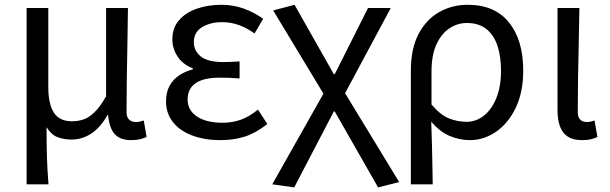

<svg xmlns="http://www.w3.org/2000/svg" viewBox="-20 -577 2569 809"><path d="M92.1 199.6V-543.4H183.5V-210.3Q183.5 -138.9 206.9 -102.5Q230.4 -66 283.3 -66Q308.4 -66 331.5 -73.6Q354.6 -81.2 378.2 -104.1Q401.8 -126.9 427 -171.4V-543.4H519.1Q518.3 -469.8 516.9 -393.9Q515.4 -318 514.3 -244.8Q513.2 -171.5 513.2 -105.8Q513.2 -83.3 524 -73.1Q534.7 -62.9 552.4 -62.9Q560.4 -62.9 568.1 -64.4Q575.8 -65.9 585.8 -69.3L597.6 0.1Q585.9 5.7 570.7 9.5Q555.4 13.4 532.6 13.4Q486.3 13.4 463.4 -11.9Q440.6 -37.3 435.4 -92.4H433Q403.6 -40 364.9 -14.5Q326.1 11 282.2 11Q248.6 11 222.1 0.8Q195.7 -9.5 176.2 -41.2Q176.2 -1.5 176.6 29.5Q177 60.5 177.8 87.2Q178.7 113.9 180.3 140.7Q181.9 167.5 184.3 199.6Z M908.9 13.4Q842 13.4 790 -6.1Q738 -25.6 708.8 -62.4Q679.6 -99.1 679.6 -149.6Q679.6 -188.8 694.7 -215.9Q709.9 -243 735.6 -260Q761.3 -277 792.2 -284.4V-289.4Q750.5 -305.2 728.4 -338.7Q706.2 -372.2 706.2 -410.5Q706.2 -460.1 734.8 -492.5Q763.4 -524.8 810.5 -540.8Q857.5 -556.8 913.4 -556.8Q962.6 -556.8 1006.9 -540.9Q1051.3 -524.9 1088.8 -497.6L1052.5 -436Q1020.8 -458.9 987.2 -471.2Q953.6 -483.6 916.1 -483.6Q865.9 -483.6 831.3 -462.4Q796.7 -441.2 796.7 -399.5Q796.7 -362.5 826.4 -339Q856 -315.5 921.3 -315.5Q937.5 -315.5 953.7 -316.3Q969.9 -317.2 989.5 -318.2V-246.5Q965.7 -248.5 945.4 -249.1Q925.1 -249.7 904.5 -249.7Q837.9 -249.7 804.3 -226.5Q770.6 -203.3 770.6 -157.8Q770.6 -112.1 810 -86Q849.4 -59.8 918.4 -59.8Q957.7 -59.8 993.5 -72.1Q1029.3 -84.5 1067 -115.2L1106.5 -54.4Q1057.6 -16.3 1011.6 -1.4Q965.6 13.4 908.9 13.4Z M1219.7 212.6 1127.2 199.6 1342.8 -182.3 1131.1 -533 1221.1 -556.8 1386.5 -264.5H1390.5L1530.7 -543.4H1626.6L1434 -184.2L1661.9 190.2L1573.1 212.6L1390.5 -107.2H1386.5Z M1711.1 199.6V-277.9Q1711.1 -372.3 1743.8 -434Q1776.4 -495.7 1830.8 -526.2Q1885.2 -556.8 1950.8 -556.8Q2064.8 -556.8 2124.7 -482.3Q2184.6 -407.8 2184.6 -280Q2184.6 -187.5 2152.4 -121.5Q2120.3 -55.6 2069 -21.1Q2017.7 13.4 1960.8 13.4Q1917.3 13.4 1875.6 -3.8Q1833.9 -20.9 1797 -64.5Q1798.8 -15.4 1799.9 26.3Q1801 68 1801.7 109.6Q1802.5 151.2 1803.3 199.6ZM1945.6 -63.7Q1985.7 -63.7 2018.6 -89.4Q2051.6 -115.2 2071.3 -163.6Q2091 -212 2091 -278.8Q2091 -339.2 2076 -384.5Q2060.9 -429.8 2029.1 -454.9Q1997.3 -480.1 1946.8 -480.1Q1907.4 -480.1 1873.5 -457.4Q1839.5 -434.8 1818.8 -389.7Q1798.2 -344.6 1798.2 -275.4V-136.8Q1836.6 -91.3 1873.1 -77.5Q1909.7 -63.7 1945.6 -63.7Z M2432.3 13.4Q2394.9 13.4 2372.5 -1.2Q2350 -15.9 2339.6 -44.1Q2329.1 -72.3 2329.1 -112.4V-543.4H2421.3Q2420.5 -469.8 2418.5 -393.9Q2416.6 -318 2415.5 -244.8Q2414.4 -171.5 2414.4 -105.8Q2414.4 -83.3 2424.6 -73.1Q2434.7 -62.9 2452.4 -62.9Q2460 -62.9 2467.9 -64.4Q2475.8 -65.9 2485 -69.3L2497.4 0.1Q2485.8 5.7 2470.7 9.5Q2455.6 13.4 2432.3 13.4Z"/></svg>

Font: Noto Sans TC
Style: Regular
Weight: 100
Designer: Ryoko NISHIZUKA 西塚涼子 (kana, bopomofo & ideographs); Paul D. Hunt (Latin, Greek & Cyrillic); Sandoll Communications 산돌커뮤니
Foundry: Adobe
Version: Version 2.004;hotconv 1.0.118;makeotfexe 2.5.65603